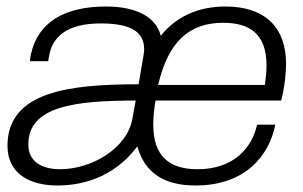

<svg xmlns="http://www.w3.org/2000/svg" viewBox="-20 -558 932 590"><path d="M156 12C224 12 326 -7 402 -108C425 -26 485 12 581 12C733 12 807 -79 826 -175H770C754 -103 698 -38 587 -38C501 -38 451 -77 451 -175C451 -197 453 -221 458 -249H844C855 -291 859 -334 859 -362C859 -475 793 -538 673 -538C590 -538 522 -508 474 -448C460 -505 400 -538 306 -538C181 -538 97 -492 75 -391C73 -383 72 -373 72 -370H128L131 -386C140 -442 182 -486 290 -486C389 -486 423 -456 423 -406C423 -399 420 -379 418 -370L406 -299C196 -299 3 -278 3 -110C3 -24 72 12 156 12ZM466 -297C497 -430 561 -488 666 -488C748 -488 799 -453 799 -357C799 -339 797 -320 794 -297ZM165 -38C109 -38 67 -61 67 -114C67 -231 208 -249 397 -249L387 -194C371 -101 260 -38 165 -38Z"/></svg>

Font: Archivo ExtraLight
Style: Italic
Weight: 200
Italic angle: -10°
Designer: Hector Gatti
Foundry: Omnibus-Type
Version: Version 2.001